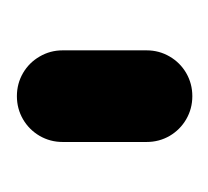

<svg xmlns="http://www.w3.org/2000/svg" viewBox="-30 -629 253 233"><g transform="rotate(-90 96.5 -512.5)"><path d="M96.3 -618.5Q111.5 -618.5 124.3 -611.1Q137 -603.7 144.4 -590.9Q151.9 -578.1 151.9 -563V-461.1Q151.9 -445.9 144.4 -433.1Q137 -420.4 124.3 -413Q111.5 -405.6 96.3 -405.6Q81.1 -405.6 68.3 -413Q55.6 -420.4 48.1 -433.1Q40.7 -445.9 40.7 -461.1V-563Q40.7 -578.1 48.1 -590.9Q55.6 -603.7 68.3 -611.1Q81.1 -618.5 96.3 -618.5Z"/></g></svg>

Font: 26F Galaxy Sans Black
Style: Regular
Weight: 900
Designer: C₂₉H₂₅N₃O₅
Version: Version 1.100